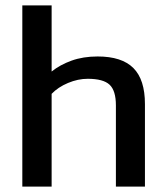

<svg xmlns="http://www.w3.org/2000/svg" viewBox="-20 -694 618 714"><path d="M63 0V-674H172V-428Q203 -453 246 -468.5Q289 -484 343 -484Q433 -484 476 -441Q519 -398 519 -307V0H411V-302Q411 -357 387.5 -379Q364 -401 306 -401Q270 -401 233 -385.5Q196 -370 172 -345V0Z"/></svg>

Font: Kanit
Style: Regular
Weight: 400
Designer: Katatrad Team
Foundry: CadsonDemak
Version: Version 2.000; ttfautohint (v1.8.3)